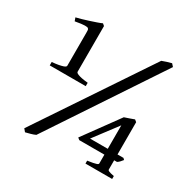

<svg xmlns="http://www.w3.org/2000/svg" viewBox="-142 -738 882 889"><g transform="rotate(30 299.0 -294.0)"><path d="M471.7 -236.3 377 -110.8H471.7ZM563 -103.5Q557.1 -95.7 551.3 -89.6Q545.4 -83.5 539.1 -79.6H523.9V-29.8Q523.9 -27.8 525.1 -26.4Q526.4 -24.9 530 -23.2Q533.7 -21.5 540.8 -19.5Q547.9 -17.6 559.1 -15.6V0H416.5V-15.6Q434.6 -18.1 445.3 -20.3Q456.1 -22.5 461.9 -24.4Q467.8 -26.4 469.7 -28.3Q471.7 -30.3 471.7 -32.2V-79.6H337.4L327.1 -87.9L462.9 -274.4Q475.1 -278.8 489.3 -283.4Q503.4 -288.1 513.2 -292L523.9 -283.2V-110.8H555.7ZM45.9 -311V-329.1Q67.4 -331.1 81.3 -333.7Q95.2 -336.4 103.3 -339.1Q111.3 -341.8 114.3 -344.7Q117.2 -347.7 117.2 -350.1V-525.9Q117.2 -535.6 116.7 -540.8Q116.2 -545.9 112.3 -548.8Q110.8 -550.3 106.7 -551.3Q102.5 -552.2 94.7 -552Q86.9 -551.8 74.5 -550.3Q62 -548.8 43.9 -545.4L37.6 -563Q49.3 -565.4 66.7 -570.6Q84 -575.7 102.1 -581.5Q120.1 -587.4 136.5 -593Q152.8 -598.6 162.1 -603L172.4 -594.2V-350.1Q172.4 -347.7 174.8 -345Q177.2 -342.3 184.6 -339.4Q191.9 -336.4 204.8 -333.7Q217.8 -331.1 238.3 -329.1V-311ZM153.3 -1.5Q142.1 3.9 128.4 7.6Q114.7 11.2 101.6 14.6L89.4 0L482.4 -587.4Q492.2 -591.3 506.6 -595.9Q521 -600.6 531.7 -603L543.9 -589.4Z"/></g></svg>

Font: Gentium Book Basic
Style: Regular
Weight: 400
Designer: J. Victor Gaultney and Annie Olsen
Foundry: SIL International
Version: Version 1.102; 2013; Maintenance release